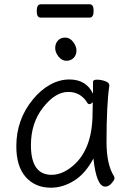

<svg xmlns="http://www.w3.org/2000/svg" viewBox="-20 -856 615 894"><path d="M217 18Q144 18 100 -31.5Q56 -81 56 -175Q56 -300 134 -394Q169 -437 213 -461.5Q257 -486 303 -486Q381 -486 413 -420V-475Q413 -485 432 -485Q451 -485 470 -478Q489 -471 489 -459V-457Q476 -368 476 -195Q476 -90 511 -35Q513 -31 513 -24.5Q513 -18 499.5 -2.5Q486 13 470 13Q429 13 415 -118Q378 -48 325.5 -15Q273 18 217 18ZM220 -42Q264 -42 307 -74Q411 -150 411 -330Q411 -355 412 -380Q403 -371 397 -371Q391 -371 388 -375Q357 -428 297.5 -428Q238 -428 181 -356Q124 -284 124 -180Q124 -42 220 -42ZM320.5 -661Q336 -641 336 -620.5Q336 -600 323 -586.5Q310 -573 289 -573Q268 -573 252.5 -592.5Q237 -612 237 -632.5Q237 -653 249.5 -667Q262 -681 283.5 -681Q305 -681 320.5 -661ZM169 -774Q151 -774 151 -805Q151 -836 170 -836H398Q416 -836 416 -805Q416 -774 397 -774Z"/></svg>

Font: LXGW Bright TC
Style: Regular
Weight: 400
Designer: Christian Thalmann (Catharsis Fonts)
Foundry: LXGW / Christian Thalmann (Catharsis Fonts) / Fontworks Inc.
Version: Version 5.501